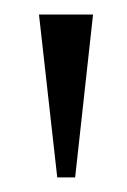

<svg xmlns="http://www.w3.org/2000/svg" viewBox="-20 -735 177 267"><path d="M84.5 -488.3H59.6L34.2 -714.8H109.4Z"/></svg>

Font: Pontano Sans
Style: Regular
Weight: 400
Foundry: vernon adams
Version: 1.0